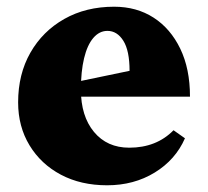

<svg xmlns="http://www.w3.org/2000/svg" viewBox="-20 -536 620 572"><path d="M299 16Q221 16 161.5 -15.5Q102 -47 68 -103Q34 -159 34 -231Q34 -315 70.5 -379Q107 -443 171.5 -479.5Q236 -516 320 -516Q387 -516 437.5 -483.5Q488 -451 517 -391Q546 -331 546 -248H164V-283L366 -325Q366 -385 347.5 -414.5Q329 -444 300 -444Q276 -444 258 -423Q240 -402 230.5 -362.5Q221 -323 221 -269Q221 -190 260 -143Q299 -96 365 -96Q446 -96 497 -148L531 -124Q503 -60 441 -22Q379 16 299 16Z"/></svg>

Font: Platypi Light ExtraBold
Style: Regular
Weight: 800
Version: Version 1.200